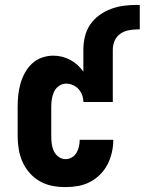

<svg xmlns="http://www.w3.org/2000/svg" viewBox="-20 -755 590 783"><path d="M247 8Q220 8 193.5 3Q167 -2 143 -15.5Q119 -29 101 -49.5Q83 -70 72 -94.5Q61 -119 56.5 -146Q52 -173 52 -200V-320Q52 -344 54.5 -367.5Q57 -391 63.5 -414Q70 -437 81.5 -458Q93 -479 110.5 -495.5Q128 -512 151 -520Q174 -528 198 -528Q216 -528 233.5 -523.5Q251 -519 267 -510.5Q283 -502 296 -490Q309 -478 320 -463V-553Q320 -580 326.5 -606.5Q333 -633 348 -655Q363 -677 385 -693Q407 -709 432.5 -718.5Q458 -728 484.5 -731.5Q511 -735 538 -735H550V-635H538Q520 -635 502 -631Q484 -627 469.5 -616.5Q455 -606 447.5 -588.5Q440 -571 440 -553V-339H320Q320 -353 315 -367Q310 -381 300.5 -391.5Q291 -402 277.5 -408Q264 -414 250 -414Q234 -414 220.5 -404.5Q207 -395 200.5 -381Q194 -367 191.5 -351.5Q189 -336 189 -320V-200Q189 -184 191 -168.5Q193 -153 199.5 -139Q206 -125 219 -115.5Q232 -106 247 -106Q261 -106 273 -113Q285 -120 292 -132Q299 -144 302 -157.5Q305 -171 305 -185H442V-184Q442 -158 436 -132.5Q430 -107 418.5 -84.5Q407 -62 388.5 -43.5Q370 -25 347 -13Q324 -1 298.5 3.5Q273 8 247 8Z"/></svg>

Font: Iosevka Curly Slab Heavy
Style: Regular
Weight: 900
Monospace: yes
Designer: Belleve Invis
Foundry: Belleve Invis
Version: Version 22.1.2; ttfautohint (v1.8.4)